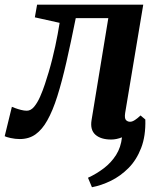

<svg xmlns="http://www.w3.org/2000/svg" viewBox="-50 -575 681 805"><path d="M335.5 210 318.9 170.3Q354.5 154 385.4 130.4Q416.3 106.9 436.7 74.7Q457 42.6 461.4 0.8Q450.7 5 439.2 7.5Q427.8 10 416 10Q372.8 10 350 -10.2Q327.2 -30.5 333.9 -71.4L404.1 -498.9H267.6Q247.2 -397 228.5 -315.2Q209.9 -233.5 190.5 -172Q171.2 -110.6 148.2 -70Q127.3 -32.4 99.6 -12.2Q71.9 8 32.8 8Q14 8 -5.5 3.7Q-24.9 -0.6 -30.3 -4L-0.2 -127.2Q4.1 -125.2 14.6 -121.4Q25 -117.5 38.1 -114.2Q51.2 -110.8 62.5 -110.8Q79.2 -110.8 93.1 -127.5Q106.9 -144.1 118.1 -169.5Q129.3 -194.9 138.4 -222.5Q147.5 -250.2 154 -272.1Q162.7 -301.5 169.4 -328.6Q176.2 -355.7 181.7 -381.3Q187.2 -406.8 191.7 -431.2Q196.2 -455.6 200 -479.2L96.1 -502.3L105.5 -555.4H550.6L474.7 -101.1Q471.4 -78.7 478.3 -71.6Q485.2 -64.5 495.4 -64.5Q505 -64.5 516.7 -72.5Q528.4 -80.5 539.2 -90.9L559.3 -73.9Q561.3 -5 541.8 45.4Q522.4 95.7 488.9 129.5Q455.3 163.2 415.2 182.9Q375 202.5 335.5 210Z"/></svg>

Font: Merriweather Light
Style: Italic
Weight: 300
Italic angle: -7.8°
Designer: Eben Sorkin
Foundry: Eben Sorkin
Version: Version 2.101